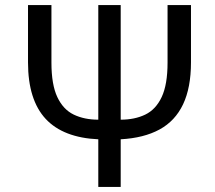

<svg xmlns="http://www.w3.org/2000/svg" viewBox="-20 -734 844 754"><path d="M366 0V-187Q298 -190 246 -210Q194 -230 159.5 -267Q125 -304 107.5 -359.5Q90 -415 90 -489V-714H182V-488Q182 -402 205 -353Q228 -304 269.5 -284Q311 -264 366 -264V-714H454V-264Q509 -264 550.5 -284Q592 -304 615 -353Q638 -402 638 -488V-714H730V-489Q730 -390 699 -324.5Q668 -259 606.5 -225.5Q545 -192 454 -187V0Z"/></svg>

Font: Noto Sans Ambassadori
Style: Regular
Weight: 400
Designer: Monotype Design Team
Foundry: Monotype Imaging Inc.
Version: Version 2.013